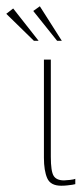

<svg xmlns="http://www.w3.org/2000/svg" viewBox="-77 -589 268 612"><path d="M118 3Q84 3 73.5 -21Q63 -45 63 -86V-399H85V-89Q85 -43 94 -28.5Q103 -14 127 -14Q133 -14 146 -15.5Q159 -17 163 -19V-2Q160 -1 153 0Q146 1 137 2Q128 3 118 3ZM31 -459 -57 -545 -35 -562 46 -459ZM105 -459 29 -554 50 -569 120 -459Z"/></svg>

Font: Genos Thin
Style: Regular
Weight: 100
Designer: Robert E. Leuschke
Foundry: Robert E. Leuschke
Version: Version 1.010